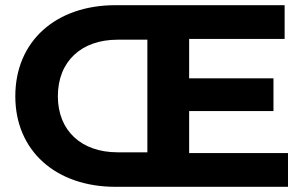

<svg xmlns="http://www.w3.org/2000/svg" viewBox="-20 -720 1176 740"><path d="M709 -130V-292H1034V-418H709V-570H1077V-700H425C196 -700 39 -562 39 -349C39 -138 196 0 425 0H1090V-130ZM433 -133C294 -133 203 -216 203 -349C203 -484 294 -567 433 -567H548V-133Z"/></svg>

Font: Montserrat Lite
Style: Bold
Weight: 700
Designer: Julieta Ulanovsky
Foundry: Julieta Ulanovsky
Version: Version 7.200;PS 007.200;hotconv 1.0.88;makeotf.lib2.5.64775